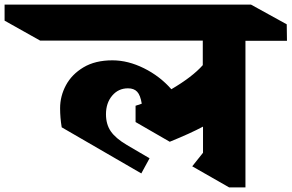

<svg xmlns="http://www.w3.org/2000/svg" viewBox="-165 -806 1271 837"><path d="M905 -628V11H834L673 -81L720 -140V-254Q666 -225 575 -188L426 -274V-345L453 -354Q447 -391 433 -406Q419 -421 393 -421Q351 -421 324 -389Q297 -357 297 -308Q297 -264 318 -233.5Q339 -203 388 -174L487 -116L451 -50L104 -251Q97 -293 97 -334Q97 -387 122.5 -434.5Q148 -482 199 -512.5Q250 -543 325 -543Q393 -543 462.5 -508.5Q532 -474 582 -417Q674 -471 719 -522V-629H10L-145 -716V-786H929L1085 -700L1086 -628Z"/></svg>

Font: Inknut Antiqua ExtraBold
Style: Regular
Weight: 800
Designer: Claus Eggers Sørensen
Foundry: Claus Eggers Sørensen
Version: Version 1.003; ttfautohint (v1.8.2) -l 8 -r 50 -G 200 -x 14 